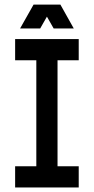

<svg xmlns="http://www.w3.org/2000/svg" viewBox="-20 -829 415 849"><path d="M328.1 -562.5H234.4V-93.8H328.1V0H46.9V-93.8H140.6V-562.5H46.9V-656.2H328.1ZM128.4 -808.6H247.1L306.2 -703.1H217.3L187.5 -755.4L157.7 -703.1H68.8Z"/></svg>

Font: Lambda
Style: Regular
Weight: 400
Designer: GGBotNet
Version: 0.22